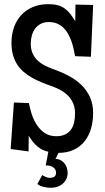

<svg xmlns="http://www.w3.org/2000/svg" viewBox="-20 -729 505 923"><path d="M305.2 101.6Q305.2 118.7 298.6 132.1Q292 145.5 281 154.8Q270 164.1 255.6 168.9Q241.2 173.8 225.1 173.8Q217.8 173.8 208.7 172.9Q199.7 171.9 190.7 169.7Q181.6 167.5 173.3 164.1Q165 160.6 159.7 155.3L183.1 112.3Q189 116.7 199.5 121.3Q210 126 218.3 126Q232.4 126 241 120.6Q249.5 115.2 249.5 100.6Q249.5 91.3 245.1 84.7Q240.7 78.1 233.9 74Q227.1 69.8 219 67.9Q210.9 65.9 203.6 66.4H199.7L212.4 0.5Q181.6 -6.3 159.7 -25.1Q137.7 -43.9 118.2 -76.2L117.2 -1L31.2 -12.7L46.9 -236.3L119.1 -233.4Q123.5 -207.5 132.8 -179.4Q142.1 -151.4 157.5 -127.9Q172.9 -104.5 195.6 -89.4Q218.3 -74.2 250 -74.2Q275.4 -74.2 292.7 -82.5Q310.1 -90.8 320.8 -105.5Q331.5 -120.1 336.2 -140.1Q340.8 -160.2 340.8 -183.6Q340.8 -210 332.3 -230.7Q323.7 -251.5 308.6 -267.3Q293.5 -283.2 273.2 -294.7Q252.9 -306.2 229.5 -314.5Q202.6 -323.7 178 -334Q153.3 -344.2 131.8 -356.7Q110.4 -369.1 92.5 -384.5Q74.7 -399.9 62 -419.9Q49.3 -439.9 42.2 -465.3Q35.2 -490.7 35.2 -523.4Q35.2 -564 47.4 -598.1Q59.6 -632.3 82.5 -657Q105.5 -681.6 138.2 -695.3Q170.9 -709 211.9 -709Q237.8 -709 256.6 -704.1Q275.4 -699.2 290 -689Q304.7 -678.7 316.9 -663.3Q329.1 -647.9 341.8 -627L342.8 -707L427.7 -705.1L417 -456.1L340.8 -459Q337.4 -477.1 333.3 -496.3Q329.1 -515.6 322.3 -533.7Q315.4 -551.8 306.2 -568.1Q296.9 -584.5 283.9 -596.7Q271 -608.9 253.9 -616Q236.8 -623 214.8 -623Q192.4 -623 176 -614.5Q159.7 -606 148.9 -591.6Q138.2 -577.1 133.1 -558.3Q127.9 -539.6 127.9 -519.5Q127.9 -491.2 137.2 -471.2Q146.5 -451.2 162.4 -436.8Q178.2 -422.4 199.2 -412.1Q220.2 -401.9 244.1 -393.6Q280.8 -380.4 314 -362.3Q347.2 -344.2 372.6 -319.3Q397.9 -294.4 412.8 -261.5Q427.7 -228.5 427.7 -185.5Q427.7 -146 417.7 -111.3Q407.7 -76.7 387.2 -50.5Q366.7 -24.4 335.2 -9.3Q303.7 5.9 261.2 5.9L246.6 35.2Q260.3 35.2 271 40.8Q281.7 46.4 289.3 55.7Q296.9 64.9 301 76.9Q305.2 88.9 305.2 101.6Z"/></svg>

Font: Maiden Orange
Style: Regular
Weight: 400
Designer: Astigmatic (AOETI)
Foundry: Astigmatic (AOETI)
Version: Version 1.001